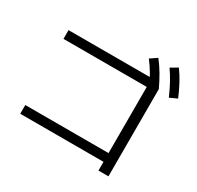

<svg xmlns="http://www.w3.org/2000/svg" viewBox="-185 -1072 1370 1332"><g transform="rotate(30 500.0 -406.0)"><path d="M757 43V-27H90V-97H757V-627H90V-697H807L837 -656V43ZM777 -625Q751 -682 726 -724Q701 -766 671 -805L726 -842Q760 -798 786 -753.5Q812 -709 837 -656ZM927 -639Q902 -696 878.5 -739Q855 -782 827 -822L883 -855Q914 -812 938.5 -766Q963 -720 986 -666Z"/></g></svg>

Font: M PLUS 2
Style: Regular
Weight: 400
Designer: Coji Morishita
Foundry: UNDERFOREST DESIGN
Version: Version 1.001